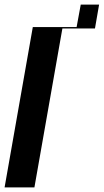

<svg xmlns="http://www.w3.org/2000/svg" viewBox="-36 -817 452 837"><path d="M107 -699H298L316 -797H396L378 -693H236L114 0H-16Z"/></svg>

Font: Moniqa Black Ita Display
Style: Italic
Weight: 900
Italic angle: -10°
Designer: Rajesh Rajput
Foundry: Rajesh Rajput
Version: Version 1.000